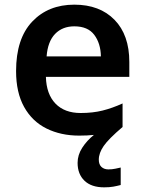

<svg xmlns="http://www.w3.org/2000/svg" viewBox="-20 -572 621 824"><path d="M404 113Q404 134 415.5 144.5Q427 155 445 155Q461 155 475 152Q489 149 498 147V222Q483 226 466.5 229Q450 232 427 232Q372 232 342.5 203.5Q313 175 313 127Q313 93 333 62Q353 31 383 7Q355 10 320 10Q241 10 179.5 -20.5Q118 -51 83.5 -113Q49 -175 49 -267Q49 -406 118 -479Q187 -552 299 -552Q408 -552 471.5 -487Q535 -422 535 -306V-242H177Q179 -168 218 -127.5Q257 -87 326 -87Q378 -87 420 -97.5Q462 -108 506 -128V-27Q446 24 425 54.5Q404 85 404 113ZM299 -459Q248 -459 216.5 -426.5Q185 -394 180 -330H413Q412 -386 384.5 -422.5Q357 -459 299 -459Z"/></svg>

Font: Noto Sans Ethiopic SemiBold
Style: Regular
Weight: 600
Designer: Monotype Design Team
Foundry: Monotype Imaging Inc.
Version: Version 2.102; ttfautohint (v1.8.4.7-5d5b)